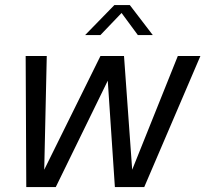

<svg xmlns="http://www.w3.org/2000/svg" viewBox="-20 -758 832 778"><path d="M445.5 0 410 -531H482.5L518 -37.5H502.5L700.5 -531H792L564.5 0ZM86.5 0 84 -531H169.5L158.5 -37.5H143L387 -531H465.5L206 0ZM325 -616 443.5 -737.5H506L599 -616H538.5L461.5 -720.5H487L387 -616Z"/></svg>

Font: Epilogue
Style: Italic
Weight: 400
Italic angle: -12°
Designer: Tyler Finck
Foundry: Etcetera Type Co
Version: Version 2.112